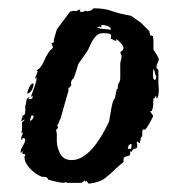

<svg xmlns="http://www.w3.org/2000/svg" viewBox="-20 -440 433 463"><path d="M186 -3 185 -1V-5Q183 -4 180.5 -1.5Q178 1 174 1H143L137 -1L135 1Q129 1 115 -2Q101 -5 96 -7L95 -10Q91 -14 86 -13.5Q81 -13 78 -15Q64 -21 51.5 -34.5Q39 -48 39 -62Q39 -63 40 -64Q41 -65 41 -67Q39 -69 36.5 -68.5Q34 -68 34 -72Q34 -75 35 -77Q33 -74 31.5 -72.5Q30 -71 30 -69V-78Q30 -78 31.5 -81.5Q33 -85 35.5 -89Q38 -93 39.5 -97Q41 -101 41 -102L39 -107H35L33 -102Q31 -104 31 -108Q31 -109 33 -113.5Q35 -118 35 -120L33 -121L31 -118L33 -127V-145Q35 -147 37 -148Q39 -149 39 -152L31 -147L35 -162Q40 -162 40.5 -167.5Q41 -173 41 -175V-185Q43 -189 43.5 -196.5Q44 -204 52 -206L48 -201H52Q59 -201 59 -208V-209L57 -207L55 -208Q55 -209 60 -222Q65 -235 68 -247V-254L65 -250V-252Q65 -254 66.5 -256.5Q68 -259 68 -260L71 -268L68 -270Q79 -276 85.5 -291.5Q92 -307 99 -316Q99 -318 102 -319.5Q105 -321 108 -326L104 -335L110 -339V-345L117 -369L149 -412Q159 -414 158 -414L163 -413Q164 -414 170 -416L174 -418Q173 -416 173 -414Q173 -411 176 -411Q180 -411 186 -414L189 -413Q193 -413 197 -414Q201 -415 206 -420Q232 -420 249.5 -413.5Q267 -407 296 -402L320 -385L340 -365L342 -355L349 -353V-350Q349 -348 349.5 -347Q350 -346 350 -345V-320Q352 -317 357 -309.5Q362 -302 363 -297Q363 -294 360 -288Q357 -282 357 -277L362 -271V-236Q362 -234 362.5 -230.5Q363 -227 363 -225Q363 -220 362 -211.5Q361 -203 357 -203V-208Q355 -208 355 -207.5Q355 -207 354 -207H353Q353 -206 353.5 -205.5Q354 -205 354 -204Q354 -203 350 -203Q350 -194 349.5 -187Q349 -180 346 -172H342Q342 -171 345.5 -166.5Q349 -162 349 -161V-160Q349 -159 346.5 -154Q344 -149 341 -143.5Q338 -138 334.5 -133Q331 -128 329 -127Q327 -128 327 -128Q323 -128 323 -121Q323 -114 323 -112L320 -108Q320 -107 318.5 -101.5Q317 -96 317 -94L311 -99Q311 -98 310.5 -98Q310 -98 310 -97V-94Q311 -93 311 -88Q311 -81 303 -81H302L296 -73L293 -77Q294 -74 294 -70Q294 -66 292 -65Q290 -64 287.5 -63.5Q285 -63 282 -62Q279 -61 278 -58V-50Q276 -47 271 -43.5Q266 -40 265 -38L262 -36Q247 -21 233.5 -10.5Q220 0 194 3L189 -3ZM117 -100Q117 -85 125 -69.5Q133 -54 153 -54Q168 -54 182 -63.5Q196 -73 207.5 -87.5Q219 -102 228 -118Q237 -134 243 -147Q244 -152 245.5 -161Q247 -170 248.5 -178.5Q250 -187 252 -194Q254 -201 257 -203L262 -227L265 -225Q264 -227 264 -230Q264 -236 267 -240.5Q270 -245 270 -252V-286Q270 -290 271.5 -294.5Q273 -299 273 -300V-306L270 -314L276 -319L278 -324Q278 -329 271.5 -336Q265 -343 260 -346L261 -342H257Q255 -343 252.5 -344.5Q250 -346 248 -346Q247 -346 247 -345Q247 -347 247.5 -349.5Q248 -352 248 -354Q248 -358 242.5 -359Q237 -360 229 -360Q219 -360 213.5 -355Q208 -350 203.5 -342.5Q199 -335 195.5 -326.5Q192 -318 186 -310L169 -286Q167 -279 163.5 -268Q160 -257 158 -252L153 -247Q151 -241 151 -240Q151 -239 151.5 -238.5Q152 -238 152 -237Q152 -232 145 -227V-223Q145 -218 144 -217Q143 -216 143 -214L126 -154Q123 -149 122 -145Q121 -141 117 -136L120 -135Q120 -129 115 -127L117 -118ZM214 -374Q218 -371 231 -370Q244 -369 247 -368V-370Q247 -375 238.5 -377.5Q230 -380 227 -380Q223 -380 224.5 -378Q226 -376 222 -374L221 -376ZM61 -238Q61 -231 57 -223.5Q53 -216 46 -214V-216Q46 -220 50 -228.5Q54 -237 59 -239ZM349 -258Q349 -256 349.5 -252Q350 -248 354 -247Q357 -251 357 -256Q355 -257 353.5 -265Q352 -273 350 -273Q349 -270 349 -258ZM288 -81H296Q297 -83 297 -87V-93Q294 -93 292 -91L290 -89ZM56 -162Q56 -161 54.5 -157.5Q53 -154 53 -152V-148Q61 -153 61 -160L60 -161Q59 -161 58 -161.5Q57 -162 56 -162Z"/></svg>

Font: East Sea Dokdo
Style: Regular
Weight: 400
Designer: YoonDesign Inc.
Foundry: YoonDesign Inc.
Version: Version 1.00